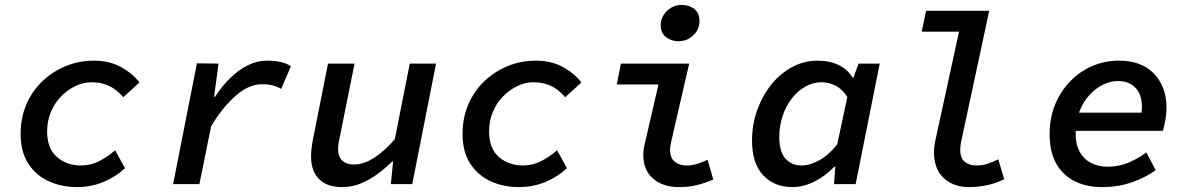

<svg xmlns="http://www.w3.org/2000/svg" viewBox="-20 -750 4840 782"><path d="M294 12Q230 12 178 -12Q126 -36 95 -84Q64 -132 64 -204Q64 -271 88 -326Q112 -381 154 -420.5Q196 -460 249.5 -481.5Q303 -503 362 -503Q427 -503 474.5 -476Q522 -449 548 -414L482 -354Q456 -385 424.5 -400Q393 -415 352 -415Q319 -415 287 -399.5Q255 -384 228.5 -357Q202 -330 187 -293.5Q172 -257 172 -214Q172 -145 212 -110.5Q252 -76 310 -76Q349 -76 383.5 -93.5Q418 -111 449 -138L489 -65Q452 -30 401.5 -9Q351 12 294 12Z M685 0 782 -492 870 -491 852 -356H856Q883 -398 917 -431.5Q951 -465 989 -484Q1027 -503 1067 -503Q1100 -503 1125 -497Q1150 -491 1165 -480L1125 -388Q1108 -398 1089 -402.5Q1070 -407 1047 -407Q994 -407 940.5 -360.5Q887 -314 840 -236L792 0Z M1374 12Q1311 12 1279 -21Q1247 -54 1247 -112Q1247 -132 1249.5 -151Q1252 -170 1256 -189L1316 -491H1424L1366 -202Q1362 -185 1359.5 -171Q1357 -157 1357 -143Q1357 -112 1374 -96Q1391 -80 1421 -80Q1461 -80 1503.5 -107Q1546 -134 1588 -183L1649 -491H1756L1659 0H1572L1581 -92H1577Q1550 -65 1518 -41.5Q1486 -18 1450 -3Q1414 12 1374 12Z M2094 12Q2030 12 1978 -12Q1926 -36 1895 -84Q1864 -132 1864 -204Q1864 -271 1888 -326Q1912 -381 1954 -420.5Q1996 -460 2049.5 -481.5Q2103 -503 2162 -503Q2227 -503 2274.5 -476Q2322 -449 2348 -414L2282 -354Q2256 -385 2224.5 -400Q2193 -415 2152 -415Q2119 -415 2087 -399.5Q2055 -384 2028.5 -357Q2002 -330 1987 -293.5Q1972 -257 1972 -214Q1972 -145 2012 -110.5Q2052 -76 2110 -76Q2149 -76 2183.5 -93.5Q2218 -111 2249 -138L2289 -65Q2252 -30 2201.5 -9Q2151 12 2094 12Z M2744 12Q2680 12 2640 -22.5Q2600 -57 2600 -120Q2600 -133 2602.5 -147.5Q2605 -162 2609 -177L2662 -406H2492L2509 -491H2787L2713 -170Q2712 -162 2710.5 -155Q2709 -148 2709 -141Q2709 -107 2728 -91.5Q2747 -76 2777 -76Q2798 -76 2817.5 -82Q2837 -88 2862 -99L2885 -19Q2853 -5 2820 3.5Q2787 12 2744 12ZM2743 -582Q2715 -582 2693 -598.5Q2671 -615 2671 -648Q2671 -670 2682.5 -688.5Q2694 -707 2713.5 -718.5Q2733 -730 2756 -730Q2788 -730 2808.5 -713Q2829 -696 2829 -664Q2829 -630 2803.5 -606Q2778 -582 2743 -582Z M3208 12Q3133 12 3088 -36.5Q3043 -85 3043 -177Q3043 -244 3064.5 -303Q3086 -362 3122.5 -407Q3159 -452 3207.5 -477.5Q3256 -503 3310 -503Q3360 -503 3397 -484.5Q3434 -466 3452 -434H3456L3477 -491H3563L3465 0H3377L3382 -71H3378Q3342 -33 3297 -10.5Q3252 12 3208 12ZM3245 -76Q3279 -76 3317.5 -97.5Q3356 -119 3390 -162L3431 -355Q3411 -387 3383 -401Q3355 -415 3327 -415Q3292 -415 3260.5 -397.5Q3229 -380 3205 -349Q3181 -318 3167.5 -277.5Q3154 -237 3154 -192Q3154 -132 3179 -104Q3204 -76 3245 -76Z M3925 12Q3864 12 3824 -24.5Q3784 -61 3784 -131Q3784 -144 3786 -158Q3788 -172 3792 -189L3886 -621H3734L3752 -706H4009L3896 -179Q3894 -170 3892.5 -160Q3891 -150 3891 -139Q3891 -106 3909.5 -91Q3928 -76 3957 -76Q3980 -76 4000.5 -82.5Q4021 -89 4046 -101L4070 -20Q4035 -3 3999.5 4.5Q3964 12 3925 12Z M4469 12Q4405 12 4357 -12Q4309 -36 4282 -83.5Q4255 -131 4255 -203Q4255 -270 4277.5 -324.5Q4300 -379 4339.5 -419.5Q4379 -460 4430 -481.5Q4481 -503 4537 -503Q4630 -503 4680.5 -449.5Q4731 -396 4731 -312Q4731 -284 4725.5 -256Q4720 -228 4716 -217H4336L4348 -291H4661L4625 -273Q4628 -283 4629.5 -294Q4631 -305 4631 -315Q4631 -365 4604.5 -392.5Q4578 -420 4533 -420Q4504 -420 4473.5 -405.5Q4443 -391 4418 -364Q4393 -337 4377 -297.5Q4361 -258 4361 -208Q4361 -161 4378 -131Q4395 -101 4424.5 -86Q4454 -71 4492 -71Q4537 -71 4576 -87.5Q4615 -104 4649 -129L4687 -57Q4646 -27 4590 -7.5Q4534 12 4469 12Z"/></svg>

Font: Source Code Pro SemiBold
Style: Italic
Weight: 600
Italic angle: -11°
Monospace: yes
Designer: Paul D. Hunt, Teo Tuominen
Foundry: Adobe Systems Incorporated
Version: Version 1.016;hotconv 1.0.116;makeotfexe 2.5.65601